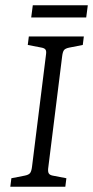

<svg xmlns="http://www.w3.org/2000/svg" viewBox="-20 -706 352 726"><path d="M19 0 23 -32 74 -42Q89 -45 94 -52Q99 -59 101 -75L154 -500Q156 -513 152 -518.5Q148 -524 137 -526L85 -536L89 -568H297L293 -536L242 -526Q227 -523 222 -516.5Q217 -510 215 -493L162 -68Q161 -55 165 -49.5Q169 -44 179 -42L231 -32L227 0ZM104 -686H312L306 -640H98Z"/></svg>

Font: Yrsa Light
Style: Italic
Weight: 300
Italic angle: -7.10001°
Designer: Anna Giedrys (Yrsa+Rasa design), David Brezina (Yrsa art-direction, Rasa art-direction, design)
Foundry: Rosetta Type Foundry
Version: Version 2.004